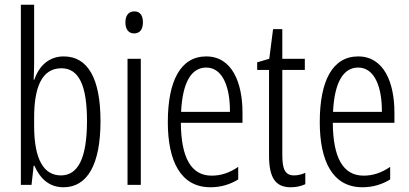

<svg xmlns="http://www.w3.org/2000/svg" viewBox="-20 -780 1727 810"><path d="M124 -515V-760H68V0H113L122 -81H125C151 -23 190 10 248 10C349 10 404 -87 404 -269C404 -448 351 -542 249 -542C190 -542 146 -506 125 -444H122C123 -468 124 -493 124 -515ZM239 -492C314 -492 347 -417 347 -270C347 -112 309 -40 237 -40C166 -40 124 -105 124 -249V-284C124 -407 154 -492 239 -492Z M547 -732C521 -732 509 -713 509 -685C509 -657 522 -639 546 -639C570 -639 583 -656 583 -686C583 -713 572 -732 547 -732ZM574 -532H518V0H574Z M850 -542C742 -542 688 -439 688 -265C688 -102 741 10 868 10C912 10 951 -2 985 -23V-76C947 -50 911 -39 873 -39C786 -39 744 -115 743 -262H1003V-305C1003 -433 958 -542 850 -542ZM850 -495C921 -495 951 -409 950 -308H744C750 -434 788 -495 850 -495Z M1221 -40C1181 -40 1171 -69 1171 -127V-485H1266V-532H1171V-657H1132L1116 -532L1065 -517V-485H1115V-124C1115 -35 1139 10 1206 10C1231 10 1251 5 1268 -3V-51C1255 -45 1238 -40 1221 -40Z M1491 -542C1383 -542 1329 -439 1329 -265C1329 -102 1382 10 1509 10C1553 10 1592 -2 1626 -23V-76C1588 -50 1552 -39 1514 -39C1427 -39 1385 -115 1384 -262H1644V-305C1644 -433 1599 -542 1491 -542ZM1491 -495C1562 -495 1592 -409 1591 -308H1385C1391 -434 1429 -495 1491 -495Z"/></svg>

Font: Noto Sans Bengali ExtraCondensed Light
Style: Regular
Weight: 300
Width: 2
Designer: Joana Ranito - Universal Thirst; Jelle Bosma - Monotype Design Team
Foundry: Universal Thirst ehf.
Version: Version 3.000